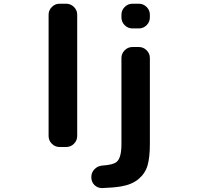

<svg xmlns="http://www.w3.org/2000/svg" viewBox="-20 -793 1040 1009"><path d="M293 -20.5Q269.5 -20.5 252.4 -37.6Q235.4 -54.7 235.4 -78.1V-715.8Q235.4 -739.3 252.4 -756.3Q269.5 -773.4 293 -773.4H328.1Q351.6 -773.4 368.7 -756.3Q385.7 -739.3 385.7 -715.8V-78.1Q385.7 -54.7 368.7 -37.6Q351.6 -20.5 328.1 -20.5ZM517.6 195.3Q516.6 195.3 515.6 195.3Q493.2 195.3 476.6 179.7Q460 163.1 460 138.7V136.7Q460 113.3 476.6 96.2Q493.2 79.1 517.6 77.1Q574.2 73.2 591.8 58.6Q618.2 39.1 618.2 -36.1V-488.3Q618.2 -511.7 635.3 -528.8Q652.3 -545.9 675.8 -545.9H710Q733.4 -545.9 750.5 -528.8Q767.6 -511.7 767.6 -488.3V-36.1Q767.6 34.2 755.4 76.2Q743.2 118.2 708.5 147.5Q673.8 176.8 617.2 186.5Q577.1 193.4 517.6 195.3ZM675.8 -643.6Q652.3 -643.6 635.3 -660.6Q618.2 -677.7 618.2 -701.2V-715.8Q618.2 -739.3 635.3 -756.3Q652.3 -773.4 675.8 -773.4H710Q733.4 -773.4 750.5 -756.3Q767.6 -739.3 767.6 -715.8V-701.2Q767.6 -677.7 750.5 -660.6Q733.4 -643.6 710 -643.6Z"/></svg>

Font: Gen Jyuu Gothic Monospace Bold
Style: Bold
Weight: 700
Designer: [Source Han Sans]
Ryoko NISHIZUKA  (kana & ideographs); Paul D. Hunt (Latin, Greek & Cyrillic); Wenlong ZHANG  (bopomofo
Version: Version 1.002.20150607